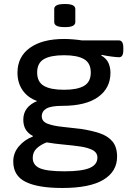

<svg xmlns="http://www.w3.org/2000/svg" viewBox="-20 -724 663 956"><path d="M290 212Q169 212 107.5 181.5Q46 151 46 80Q46 37 74.5 4Q103 -29 143 -44L144 -47Q96 -71 96 -128Q96 -192 165 -221Q119 -237 93 -274Q67 -311 67 -362Q67 -441 128.5 -485.5Q190 -530 300 -530Q319 -530 343.5 -528Q368 -526 387 -523H571Q594 -523 594 -487V-474Q594 -439 573 -439Q562 -439 534.5 -442.5Q507 -446 486 -451L484 -448Q511 -432 520.5 -409.5Q530 -387 530 -362Q530 -285 468.5 -241Q407 -197 291 -197Q234 -197 211 -183.5Q188 -170 188 -145Q188 -119 217 -108Q246 -97 290.5 -92.5Q335 -88 384 -82Q436 -74 476.5 -60.5Q517 -47 540 -19.5Q563 8 563 56Q563 130 495 171Q427 212 290 212ZM299 -277Q365 -277 398.5 -296.5Q432 -316 432 -363Q432 -410 398.5 -429.5Q365 -449 299 -449Q232 -449 198.5 -429.5Q165 -410 165 -363Q165 -316 198.5 -296.5Q232 -277 299 -277ZM301 129Q387 129 426 112.5Q465 96 465 61Q465 36 441.5 23.5Q418 11 380.5 5.5Q343 0 298.5 -4Q254 -8 212 -15Q183 -4 163 14.5Q143 33 143 62Q143 98 178 113.5Q213 129 301 129ZM303 -589Q274 -589 262 -595.5Q250 -602 250 -614V-679Q250 -691 262 -697.5Q274 -704 303 -704Q331 -704 343 -697.5Q355 -691 355 -679V-614Q355 -602 343 -595.5Q331 -589 303 -589Z"/></svg>

Font: Asap Semi Expanded Medium
Style: Regular
Weight: 500
Width: 6
Designer: Pablo Cosgaya
Foundry: Omnibus-Type
Version: Version 3.001; ttfautohint (v1.8.4.7-5d5b)